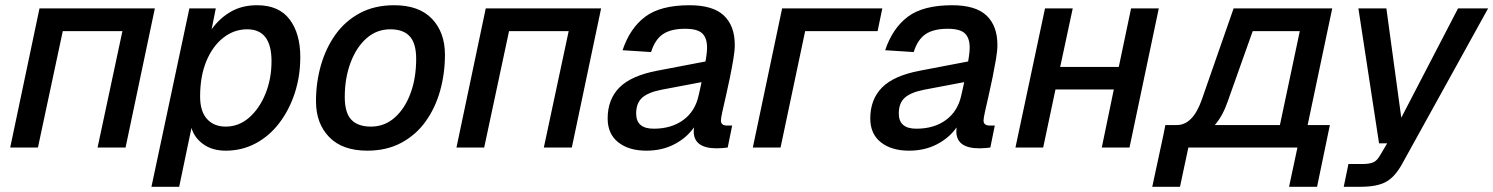

<svg xmlns="http://www.w3.org/2000/svg" viewBox="-20 -564 5709 734"><path d="M19 0 131 -532H572L460 0H353L448 -445H220L125 0Z M559 150 704 -532H805L789 -452Q819 -494 862 -519Q905 -544 963 -544Q1046 -544 1087 -490Q1128 -436 1128 -346Q1128 -273 1107 -208.5Q1086 -144 1048 -94Q1010 -44 957.5 -16Q905 12 843 12Q792 12 757.5 -12.5Q723 -37 712 -75L665 150ZM843 -80Q893 -80 932.5 -114.5Q972 -149 995 -206Q1018 -263 1018 -330Q1018 -452 925 -452Q875 -452 834 -420Q793 -388 769 -330.5Q745 -273 745 -195Q745 -138 771.5 -109Q798 -80 843 -80Z M1384 12Q1289 12 1238.5 -40Q1188 -92 1188 -177Q1188 -249 1207 -315Q1226 -381 1263 -432.5Q1300 -484 1356 -514Q1412 -544 1487 -544Q1582 -544 1631.5 -492Q1681 -440 1681 -355Q1681 -283 1662.5 -217Q1644 -151 1607 -99.5Q1570 -48 1514 -18Q1458 12 1384 12ZM1398 -80Q1450 -80 1489 -114.5Q1528 -149 1549.5 -207.5Q1571 -266 1571 -339Q1571 -398 1546.5 -425Q1522 -452 1472 -452Q1420 -452 1381 -417.5Q1342 -383 1320 -324Q1298 -265 1298 -193Q1298 -133 1323 -106.5Q1348 -80 1398 -80Z M1725 0 1837 -532H2278L2166 0H2059L2154 -445H1926L1831 0Z M2632 -62Q2632 -69 2633 -77Q2605 -37 2558 -12.5Q2511 12 2451 12Q2384 12 2343.5 -20Q2303 -52 2303 -111Q2303 -184 2348 -229.5Q2393 -275 2494 -294L2677 -329Q2680 -345 2681.5 -359Q2683 -373 2683 -382Q2683 -419 2664.5 -436.5Q2646 -454 2599 -454Q2545 -454 2514.5 -433.5Q2484 -413 2469 -365L2360 -372Q2388 -456 2446.5 -500Q2505 -544 2616 -544Q2706 -544 2747.5 -504.5Q2789 -465 2789 -392Q2789 -370 2783.5 -337.5Q2778 -305 2770.5 -268Q2763 -231 2755 -196.5Q2747 -162 2741.5 -137Q2736 -112 2736 -103Q2736 -84 2760 -84H2779L2762 0Q2755 1 2743.5 2Q2732 3 2720 3Q2632 3 2632 -62ZM2412 -130Q2412 -72 2479 -72Q2547 -72 2592.5 -105.5Q2638 -139 2651 -200Q2653 -209 2656 -222Q2659 -235 2662 -250L2509 -221Q2458 -211 2435 -190.5Q2412 -170 2412 -130Z M2858 0 2970 -532H3353L3335 -445H3058L2964 0Z M3636 -62Q3636 -69 3637 -77Q3609 -37 3562 -12.5Q3515 12 3455 12Q3388 12 3347.5 -20Q3307 -52 3307 -111Q3307 -184 3352 -229.5Q3397 -275 3498 -294L3681 -329Q3684 -345 3685.5 -359Q3687 -373 3687 -382Q3687 -419 3668.5 -436.5Q3650 -454 3603 -454Q3549 -454 3518.5 -433.5Q3488 -413 3473 -365L3364 -372Q3392 -456 3450.5 -500Q3509 -544 3620 -544Q3710 -544 3751.5 -504.5Q3793 -465 3793 -392Q3793 -370 3787.5 -337.5Q3782 -305 3774.5 -268Q3767 -231 3759 -196.5Q3751 -162 3745.5 -137Q3740 -112 3740 -103Q3740 -84 3764 -84H3783L3766 0Q3759 1 3747.5 2Q3736 3 3724 3Q3636 3 3636 -62ZM3416 -130Q3416 -72 3483 -72Q3551 -72 3596.5 -105.5Q3642 -139 3655 -200Q3657 -209 3660 -222Q3663 -235 3666 -250L3513 -221Q3462 -211 3439 -190.5Q3416 -170 3416 -130Z M3862 0 3975 -532H4081L4033 -308H4257L4304 -532H4410L4298 0H4192L4238 -222H4015L3968 0Z M4385 150 4428 -50 4435 -86H4479Q4540 -86 4574 -182L4696 -532H5073L4979 -86H5064L5015 150H4908L4940 0H4523L4491 150ZM4673 -175Q4654 -120 4624 -86H4873L4949 -445H4769Z M5117 150 5135 63H5189Q5215 63 5230 56.5Q5245 50 5257 28L5283 -16H5252L5173 -532H5280L5337 -114L5554 -532H5669L5340 63Q5313 112 5279 131Q5245 150 5182 150Z"/></svg>

Font: Geist Medium
Style: Italic
Weight: 500
Italic angle: -12°
Designer: Basement.studio, Andrés Briganti, Mateo Zaragoza
Foundry: Basement.studio, Vercel, Andrés Briganti, Guido Ferreyra, Mateo Zaragoza
Version: Version 1.500; ttfautohint (v1.8.4.7-5d5b)